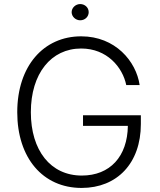

<svg xmlns="http://www.w3.org/2000/svg" viewBox="-20 -916 786 946"><path d="M382 10C557 10 674 -112 674 -305V-348H389V-296H610C608 -145 522 -51 383 -51C229 -51 132 -175 132 -363C132 -554 232 -677 380 -677C507 -677 584 -585 602 -497H668C651 -614 548 -737 380 -737C195 -737 65 -591 65 -363C65 -138 191 10 382 10ZM333 -856C333 -834 353 -816 375 -816C399 -816 417 -834 417 -856C417 -878 399 -896 375 -896C353 -896 333 -878 333 -856Z"/></svg>

Font: Wafeq Light
Style: Regular
Weight: 300
Designer: Rasmus Andersson & Azza Alameddine
Foundry: Google & TypeTogether
Version: Version 3.000;January 28, 2025;FontCreator 15.0.0.3014 64-bi